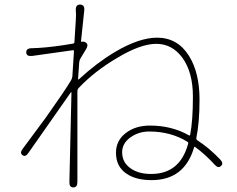

<svg xmlns="http://www.w3.org/2000/svg" viewBox="-20 -795 1040 841"><path d="M301 26Q283 26 284 1L293 -389Q293 -394 290 -390L105 -126Q92 -106 79 -115Q65 -125 80 -144L180 -279Q187 -289 194 -299Q265 -399 291 -443Q296 -451 297 -461L304 -571Q304 -576 299 -575L121 -550Q96 -547 95 -565Q94 -583 118 -584H124Q136 -584 148 -585Q214 -589 300 -604Q306 -605 306 -611L312 -706Q313 -718 313 -730L312 -751Q311 -775 331 -775Q352 -774 349 -749L335 -616Q334 -611 339 -612Q349 -615 359 -606Q368 -597 356 -578L333 -540Q328 -532 327 -522L322 -450Q322 -445 326 -448Q404 -520 483 -567Q589 -630 668 -630Q758 -630 808 -550Q854 -476 854 -359Q854 -258 840 -191Q839 -184 845 -180Q895 -148 944 -97Q961 -79 948 -68Q936 -56 920 -74Q879 -119 835 -151Q831 -154 830 -149Q788 -6 644 -6Q577 -6 536 -33Q488 -64 488 -126Q488 -179 530.5 -212Q573 -245 637 -245Q732 -245 808 -202Q812 -200 813 -205Q825 -266 825 -372Q825 -478 779 -542Q734 -603 664.5 -603Q595 -603 491 -540Q393 -482 325 -410Q319 -404 319 -395V2Q319 26 301 26ZM642 -33Q768 -33 804 -165Q806 -171 801 -174Q728 -219 634 -219Q587 -219 551 -193Q515 -167 515 -128Q515 -83 553 -57Q587 -33 642 -33Z"/></svg>

Font: Resource Han Rounded JP ExtraLight
Style: Regular
Weight: 250
Designer: Cyano Hao (round all glyphs); Ryoko NISHIZUKA 西塚涼子 (kana, bopomofo & ideographs); Paul D. Hunt (Latin, Greek & Cyrillic)
Foundry: Cyano Hao
Version: 0.990